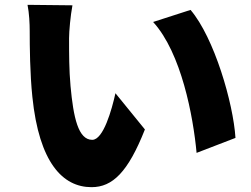

<svg xmlns="http://www.w3.org/2000/svg" viewBox="-20 -746 1040 795"><path d="M280 -724 94 -726C101 -691 103 -648 103 -618C103 -555 104 -440 114 -345C142 -72 240 29 359 29C446 29 510 -33 580 -210L458 -360C443 -292 408 -167 362 -167C304 -167 284 -259 272 -390C266 -457 266 -522 266 -588C266 -617 272 -682 280 -724ZM769 -705 614 -655C731 -527 780 -264 794 -113L955 -175C946 -319 867 -590 769 -705Z"/></svg>

Font: Noto Sans CJK HK Black
Style: Regular
Weight: 900
Designer: Ryoko NISHIZUKA 西塚涼子 (kana, bopomofo & ideographs); Paul D. Hunt (Latin, Greek & Cyrillic); Sandoll Communications 산돌커뮤니
Foundry: Adobe
Version: Version 2.004;hotconv 1.0.118;makeotfexe 2.5.65603